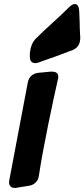

<svg xmlns="http://www.w3.org/2000/svg" viewBox="-20 -931 418 952"><path d="M190 -628C234 -643 278 -659 322 -676L341 -683C368 -695 378 -716 378 -745L377 -761C376 -780 375 -800 375 -819L373 -872C372 -898 365 -911 351 -911C342 -911 332 -905 319 -892L315 -888C278 -851 238 -816 195 -776L154 -736C140 -720 132 -699 129 -674C128 -671 128 -666 128 -660V-650C128 -629 137 -618 155 -618C160 -618 165 -619 171 -621ZM170 -570C143 -567 123 -550 118 -523L26 -37C25 -33 25 -29 25 -26C25 -10 36 1 53 1C56 1 59 1 62 0L124 -10C151 -14 170 -34 173 -61C194 -203 245 -440 267 -537C268 -542 269 -546 269 -550C269 -573 252 -576 233 -576Z"/></svg>

Font: Bangerz
Style: Bold
Weight: 700
Designer: vernon adams
Foundry: Vernon Adams
Version: Version 2.10;December 28, 2023;FontCreator 13.0.0.2683 64-bi